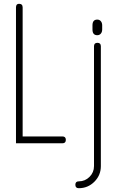

<svg xmlns="http://www.w3.org/2000/svg" viewBox="-20 -753 643 1009"><path d="M466 -598V-620Q466 -650 491 -650Q503 -650 510 -641.5Q517 -633 517 -620V-598Q517 -585 510 -576.5Q503 -568 491 -568Q466 -568 466 -598ZM510 -510V120Q510 168 476 202Q442 236 394 236Q376 236 376 218Q376 200 394 200Q427 200 450.5 176.5Q474 153 474 120V-510Q474 -528 492 -528Q510 -528 510 -510ZM326 -18Q326 0 308 0H116H281H89Q71 0 71 -18Q71 -36 89 -36H281H116H308Q326 -36 326 -18ZM99 0H64V-668V-714Q64 -733 80 -733Q99 -733 99 -714V-645Z"/></svg>

Font: Aaram
Style: Regular
Weight: 400
Designer: Tharique Azeez
Foundry: Tharique Azeez
Version: Version 1.7